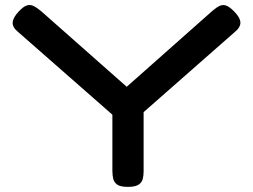

<svg xmlns="http://www.w3.org/2000/svg" viewBox="-20 -719 988 750"><path d="M894 -675Q918 -651 919 -631.5Q920 -612 896 -593L541 -281V-50Q541 -33 537.5 -19.5Q534 -6 521 2.5Q508 11 480 11Q451 11 438.5 2.5Q426 -6 422.5 -20Q419 -34 419 -52V-271L52 -593Q28 -612 29.5 -631.5Q31 -651 54 -675Q71 -693 84 -697.5Q97 -702 110 -696Q123 -690 140 -676L475 -380L809 -676Q825 -690 838 -696Q851 -702 864 -697Q877 -692 894 -675Z"/></svg>

Font: Fredoka Expanded Medium
Style: Regular
Weight: 500
Width: 7
Designer: Ben Nathan
Foundry: Milena B. Brandão, Ben Nathan
Version: Version 2.001